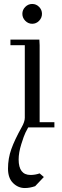

<svg xmlns="http://www.w3.org/2000/svg" viewBox="-20 -637 312 960"><path d="M20 206.1Q20 155.3 36.6 108.6Q53.2 62 87.9 0Q104 -28.3 104 -47.9V-411.1H32.2V-439H176.8L178.2 -411.1V-25.9H252V0H121.1Q115.7 9.3 107.7 25.4Q99.6 41.5 86.4 84Q73.2 126.5 73.2 160.2Q73.2 237.8 132.8 237.8Q155.8 237.8 178.2 230L199.2 248L155.8 293.9Q128.9 303.2 104 303.2Q70.8 303.2 45.4 278.3Q20 253.4 20 206.1ZM106.4 -533Q91.8 -547.9 91.8 -567.9Q91.8 -587.9 106.4 -602.5Q121.1 -617.2 141.1 -617.2Q161.1 -617.2 175.5 -602.5Q189.9 -587.9 189.9 -567.9Q189.9 -547.9 175.5 -533Q161.1 -518.1 141.1 -518.1Q121.1 -518.1 106.4 -533Z"/></svg>

Font: Dehuti
Style: Book
Weight: 400
Version: Version 1.2